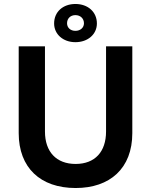

<svg xmlns="http://www.w3.org/2000/svg" viewBox="-20 -933 759 965"><path d="M359 -721C422 -721 467 -761 467 -815C467 -873 422 -913 359 -913C297 -913 252 -874 252 -815C252 -761 297 -721 359 -721ZM359 -778C334 -778 317 -794 317 -816C317 -840 334 -857 359 -857C384 -857 402 -840 402 -816C402 -794 384 -778 359 -778ZM360 12C532 12 645 -86 645 -264V-700H513V-272C513 -170 457 -109 360 -109C263 -109 206 -170 206 -272V-700H74V-264C74 -90 183 12 360 12Z"/></svg>

Font: Fixel Display SemiBold
Style: Regular
Weight: 600
Designer: AlfaBravo + MacPaw
Foundry: Kyrylo Tkachov, Marchela Mozhyna, Serhii Makarenko, Maria Weinstein, Zakhar Kryvoshyya
Version: Version 1.211